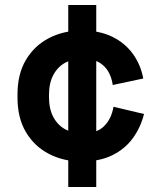

<svg xmlns="http://www.w3.org/2000/svg" viewBox="-20 -632 638 768"><path d="M307 14Q235 14 176.5 -16Q118 -46 84 -103Q50 -160 50 -241V-255Q50 -336 84 -393Q118 -450 176.5 -480Q235 -510 307 -510Q378 -510 429 -485Q480 -460 511.5 -416.5Q543 -373 553 -318L431 -292Q427 -322 413 -346Q399 -370 373.5 -384Q348 -398 310 -398Q272 -398 241.5 -381.5Q211 -365 193.5 -332.5Q176 -300 176 -253V-243Q176 -196 193.5 -163.5Q211 -131 241.5 -114.5Q272 -98 310 -98Q367 -98 396.5 -127.5Q426 -157 434 -205L556 -176Q543 -123 511.5 -79.5Q480 -36 429 -11Q378 14 307 14ZM253 116V-612H365V116Z"/></svg>

Font: Space Grotesk Light
Style: Bold
Weight: 700
Version: Version 2.000